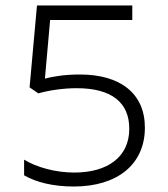

<svg xmlns="http://www.w3.org/2000/svg" viewBox="-20 -670 612 701"><path d="M272 -398C217 -398 174 -391 144 -383L163 -597H463V-650H115L88 -351L120 -329C157 -340 211 -348 260 -348C390 -348 452 -294 452 -200C452 -96 372 -40 251 -40C183 -40 114 -59 68 -87V-30C111 -5 173 11 249 11C410 11 509 -71 509 -204C509 -329 419 -398 272 -398Z"/></svg>

Font: Noto Sans Telugu Light
Style: Regular
Weight: 300
Designer: Jelle Bosma - Monotype Design Team
Foundry: Monotype Imaging Inc.
Version: Version 2.005